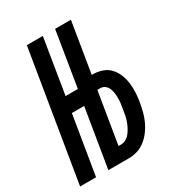

<svg xmlns="http://www.w3.org/2000/svg" viewBox="-189 -841 866 947"><g transform="rotate(-30 244.0 -367.5)"><path d="M-12 0 109 -735H200L149 -422H219L270 -735H360L313 -448H317Q345 -448 370.5 -439.5Q396 -431 413.5 -412.5Q431 -394 441 -369.5Q451 -345 454.5 -318.5Q458 -292 456.5 -264.5Q455 -237 450 -209Q446 -185 439.5 -160.5Q433 -136 422.5 -113Q412 -90 396 -68.5Q380 -47 359.5 -31Q339 -15 314.5 -7.5Q290 0 266 0H149L204 -334H134L79 0ZM266 -78Q281 -78 295 -86Q309 -94 318.5 -106.5Q328 -119 335.5 -133.5Q343 -148 348 -162.5Q353 -177 356 -191.5Q359 -206 361 -221V-222Q364 -237 366 -252Q368 -267 368 -281.5Q368 -296 366.5 -310.5Q365 -325 359.5 -338.5Q354 -352 343 -361Q332 -370 317 -370H300L252 -78Z"/></g></svg>

Font: Iosevka Term Curly SmBd Obl
Style: Regular
Weight: 600
Italic angle: -9°
Designer: Belleve Invis
Foundry: Belleve Invis
Version: Version 32.3.0